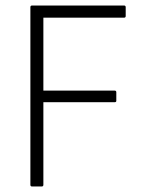

<svg xmlns="http://www.w3.org/2000/svg" viewBox="-20 -675 523 695"><path d="M96 0Q90 0 90 -6V-649Q90 -655 96 -655H429Q435 -655 435 -649V-617Q435 -611 429 -611H137V-347H395Q401 -347 401 -341V-310Q401 -305 395 -305H137V-6Q137 0 131 0Z"/></svg>

Font: Sofia Sans Semi Condensed Light
Style: Regular
Weight: 300
Designer: Botio Nikoltchev, Ani Petrova
Foundry: lettersoup
Version: Version 4.100; ttfautohint (v1.8.4.7-5d5b)